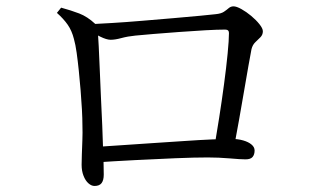

<svg xmlns="http://www.w3.org/2000/svg" viewBox="-20 -648 1040 614"><path d="M727.8 -173.8 665.2 -175.3Q672.4 -217.3 680.8 -271Q689.2 -324.7 696.4 -378.3Q703.6 -431.9 707.9 -476Q712.2 -520 712.2 -542.5Q712.2 -553.4 700.1 -553.4Q676 -553.4 636.5 -551.2Q597.1 -549 553 -545.7Q508.9 -542.4 471.4 -539.4Q433.9 -536.4 413.1 -534.2Q388.5 -531.8 368.3 -526.3Q348.2 -520.8 334 -520.8Q320.9 -520.8 300.4 -530.9Q279.9 -540.9 268.3 -549.3V-570.6Q292.8 -571.8 337.1 -574.4Q381.4 -577 433.1 -581.4Q484.7 -585.8 534 -589.9Q583.3 -594 619.9 -597.6Q656.6 -601.2 669.2 -602.6Q686.9 -604.3 695.8 -610.2Q704.8 -616.2 711.4 -622Q718 -627.7 726.8 -627.7Q736.3 -627.7 752.1 -618.9Q767.8 -610.1 783.3 -597.2Q798.8 -584.3 809.7 -570.6Q820.6 -557 820.6 -548Q820.6 -536.8 812.9 -529Q805.3 -521.2 796.5 -513Q787.8 -504.7 784.3 -491Q780.7 -472.7 774.4 -437Q768.1 -401.3 760.4 -356.2Q752.7 -311.1 744.3 -263.7Q736 -216.3 727.8 -173.8ZM175.5 -623.5Q207.2 -614.9 233.4 -604.9Q259.6 -594.8 284.5 -571.6Q290.1 -566.4 291.1 -561.4Q292 -556.5 293 -545.9Q294 -532.3 295.7 -500.4Q297.3 -468.5 299 -426.1Q300.7 -383.7 302.8 -337.2Q304.9 -290.7 307 -246Q309 -201.2 309.8 -166.4Q310.6 -143.9 311.2 -127.4Q311.8 -111 311.8 -89.7Q311.8 -71.8 304.9 -62.5Q297.9 -53.3 282.3 -53.3Q272.5 -53.3 262.9 -61.7Q253.3 -70.1 247.2 -85.6Q241 -101.1 241 -121.1Q241 -131.4 241.7 -152.8Q242.4 -174.2 243.4 -199.3Q244.4 -224.5 243.6 -246Q243.6 -268.7 242 -297.9Q240.4 -327.1 237.8 -359Q235.2 -390.9 232 -421.9Q228.8 -452.9 225.1 -479.5Q221.4 -506 216.4 -523.5Q209.8 -549.7 196.6 -568.8Q183.4 -587.8 162 -606.8ZM281.1 -128.3 280.9 -177.8Q318.3 -180 366.8 -183.5Q415.3 -186.9 467.4 -190.3Q519.6 -193.7 568.7 -197Q617.8 -200.4 657.4 -202.1Q696.9 -203.8 719.9 -203.8Q740.9 -203.8 757.7 -198.9Q774.5 -194.1 784.3 -185.8Q794.2 -177.5 794.2 -166.8Q794.2 -153.8 787.8 -146.1Q781.4 -138.4 765.3 -138.4Q748.9 -138.4 714.1 -141.5Q679.4 -144.5 644.4 -144.5Q602.4 -144.5 541.3 -142Q480.2 -139.5 412.2 -136Q344.3 -132.5 281.1 -128.3Z"/></svg>

Font: Noto Serif HK
Style: Regular
Weight: 200
Designer: Ryoko NISHIZUKA 西塚涼子 (kana & ideographs); Frank Grießhammer (Latin, Greek & Cyrillic); Wenlong ZHANG 张文龙 (bopomofo); San
Foundry: Adobe
Version: Version 2.001;hotconv 1.1.0;makeotfexe 2.6.0